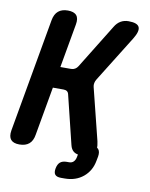

<svg xmlns="http://www.w3.org/2000/svg" viewBox="-109 -810 804 1026"><g transform="rotate(10 293.5 -296.5)"><path d="M43.3 10Q10.8 10 -2.9 -6.3Q-16.6 -22.5 -11.2 -56L98.1 -674Q104.2 -707.5 123.5 -723.7Q142.8 -740 175.3 -740Q208.8 -740 222.5 -723.7Q236.2 -707.5 230.1 -674L187.8 -435.6H245.7Q257.8 -435.6 267.2 -441.2Q276.6 -446.7 282.9 -457.1L430.4 -696.3Q443.2 -718 461.9 -729Q480.7 -740 504.4 -740Q553.1 -740 562.4 -718.5Q571.8 -697 544.8 -653.3L389.9 -404.4Q383.2 -394 381 -382.9Q378.8 -371.8 381.5 -361.4L451.9 -79Q462.6 -34 444.6 -12Q426.7 10 377.7 10Q353 10 338.5 -1Q324 -12 318.6 -35L254 -298.7Q251.7 -309.8 244.5 -315Q237.3 -320.2 225.2 -320.2H167.5L120.8 -56Q115.4 -22.5 96.1 -6.3Q76.8 10 43.3 10ZM293.9 147Q270.6 147 261.5 136.2Q252.4 125.4 256.8 102.1Q261.2 78.8 274 68.1Q286.9 57.5 309.5 57.5H322.1Q337.3 57.5 346.5 48.1Q355.7 38.8 358.7 22.5L362.9 0.6Q367.3 -26.1 382.7 -39.3Q398.1 -52.5 424.8 -52.5Q451.5 -52.5 462.6 -39.3Q473.8 -26.1 469.4 0.6L464.9 24Q455.1 79.6 414.4 113.3Q373.7 147 314 147Z"/></g></svg>

Font: Maple Mono
Style: Italic
Weight: 400
Italic angle: -10°
Monospace: yes
Designer: subframe7536
Version: Version 7.300